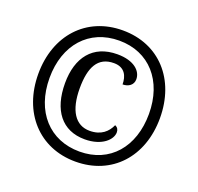

<svg xmlns="http://www.w3.org/2000/svg" viewBox="-128 -863 1043 1011"><g transform="rotate(20 394.0 -357.5)"><path d="M394 10C598 10 735 -140 735 -357C735 -574 599 -725 394 -725C190 -725 53 -574 53 -358C53 -142 190 10 394 10ZM396 -47C229 -47 116 -169 116 -358C116 -544 226 -668 395 -668C563 -668 673 -544 673 -358C673 -173 566 -47 396 -47ZM400 -117C497 -117 547 -169 547 -209C547 -225 540 -236 526 -242C508 -201 473 -168 409 -168C329 -168 284 -237 284 -361C284 -479 319 -547 409 -547C470 -547 489 -503 489 -457C522 -457 548 -475 548 -507C548 -553 504 -597 410 -597C273 -597 202 -504 202 -360C202 -209 272 -117 400 -117Z"/></g></svg>

Font: Noto Serif Armenian SemiCondensed
Style: Bold
Weight: 700
Width: 4
Designer: Monotype Design Team
Foundry: Monotype Imaging Inc.
Version: Version 2.008